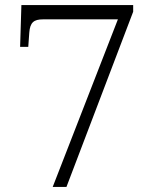

<svg xmlns="http://www.w3.org/2000/svg" viewBox="-20 -734 599 754"><path d="M187 0H241L503 -688V-714H64L59 -550H91L95 -606C98 -646 113 -658 149 -658H443Z"/></svg>

Font: Noto Serif Bengali Light
Style: Regular
Weight: 300
Designer: Juan Bruce, Universal Thirst, Indian Type Foundry and the Monotype Design Team.
Foundry: Monotype Imaging Inc.
Version: Version 2.003